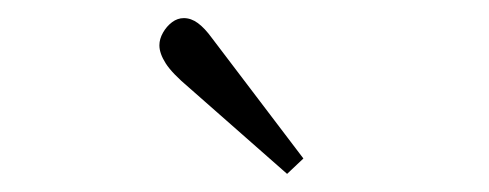

<svg xmlns="http://www.w3.org/2000/svg" viewBox="-20 -776 540 212"><path d="M297 -584 189 -679Q170 -695 163 -706Q156 -717 156 -726Q156 -733 160 -740Q164 -747 170 -751.5Q176 -756 183 -756Q191 -756 198.5 -750.5Q206 -745 214 -734L315 -601Z"/></svg>

Font: Literata 18pt ExtraLight
Style: Regular
Weight: 250
Designer: Latin by Veronika Burian and Jose Scaglione. Greek by Irene Vlachou. Cyrillic by Vera Evstafieva.
Foundry: TypeTogether
Version: Version 3.103;gftools[0.9.29]